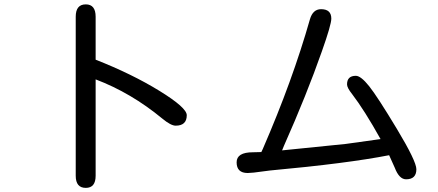

<svg xmlns="http://www.w3.org/2000/svg" viewBox="-20 -827 2040 895"><path d="M425.8 -548.8Q594.7 -482.4 722.7 -403.8Q850.6 -325.2 850.6 -290Q850.6 -241.2 798.8 -241.2Q776.4 -241.2 736.3 -274.4Q590.8 -394.5 425.8 -457V-7.8Q425.8 48.8 379.9 48.8Q333 48.8 333 -7.8V-749Q333 -806.6 379.9 -806.6Q425.8 -806.6 425.8 -749Z M1793.9 -103.5Q1599.6 -65.4 1238.3 -32.2L1163.1 -22.5L1134.8 -20.5Q1083 -20.5 1083 -70.3Q1083 -117.2 1159.2 -117.2L1198.2 -118.2L1205.1 -132.8Q1343.8 -452.1 1424.8 -737.3Q1438.5 -784.2 1476.6 -784.2Q1524.4 -784.2 1524.4 -740.2Q1524.4 -711.9 1480.5 -587.9Q1409.2 -384.8 1303.7 -147.5L1294.9 -126L1592.8 -156.2L1753.9 -178.7Q1678.7 -313.5 1621.1 -388.7Q1597.7 -418 1597.7 -433.6Q1597.7 -473.6 1638.7 -473.6Q1662.1 -473.6 1700.7 -425.3Q1739.3 -377 1830.1 -226.1Q1920.9 -75.2 1920.9 -38.1Q1920.9 8.8 1873 8.8Q1840.8 8.8 1820.3 -44.9Z"/></svg>

Font: MotoyaLMaru
Style: W3 mono
Weight: 400
Version: Version 1.01